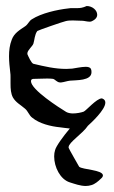

<svg xmlns="http://www.w3.org/2000/svg" viewBox="-20 -418 380 638"><path d="M265 200C271 200 278 199 284 197C295 194 307 184 315 176C320 172 322 168 322 165C322 146 254 146 243 136C242 134 209 77 208 73V71C208 55 255 26 272 0C283 -10 330 -53 330 -77C330 -83 327 -88 321 -90C320 -91 319 -91 318 -91C301 -91 266 -50 258 -47C250 -44 235 -41 222 -41C214 -41 205 -43 200 -46C177 -60 83 -120 83 -148C83 -155 88 -156 93 -156H95C107 -156 121 -157 135 -157C142 -157 149 -157 156 -156C164 -154 169 -144 180 -144H183C193 -145 203 -149 213 -150C233 -152 284 -149 284 -178C284 -181 284 -185 282 -189C280 -194 273 -196 265 -196C250 -196 229 -191 220 -190C214 -190 207 -189 200 -189C163 -189 129 -197 91 -206C84 -208 74 -231 71 -238V-241C71 -251 88 -264 91 -273C95 -286 95 -303 104 -315C106 -317 189 -346 199 -348C207 -350 215 -350 223 -350C233 -350 243 -349 252 -349H253C260 -349 269 -346 277 -346C279 -346 282 -346 284 -347C298 -353 303 -361 303 -369C303 -384 287 -398 268 -398C255 -392 246 -391 237 -391H220C216 -391 212 -391 207 -390C170 -386 117 -374 86 -354C77 -349 73 -337 64 -331C45 -318 27 -308 19 -286C12 -268 10 -250 10 -231C10 -213 12 -195 14 -178C15 -172 15 -167 15 -161V-140C15 -123 16 -107 23 -94C33 -77 48 -70 63 -57C73 -49 77 -34 87 -27C111 -7 149 2 179 5C188 6 200 8 212 9C190 35 166 68 163 81C161 87 160 94 160 102C160 137 180 178 212 188C228 193 247 200 265 200Z"/></svg>

Font: Ancial
Style: Regular
Weight: 400
Designer: Daytona Mess (Anne-Dauphine Borione)
Foundry: Daytona Mess (Anne-Dauphine Borione)
Version: Version 1.000;Glyphs 3.2 (3192)